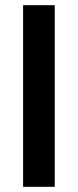

<svg xmlns="http://www.w3.org/2000/svg" viewBox="-20 -720 300 740"><path d="M69 -700H191V0H69Z"/></svg>

Font: Lopes Sans SemiBold
Style: Regular
Weight: 600
Designer: Gabriel Lam, Diego Maldonado
Foundry: TypeRant, Foresti Design
Version: Version 4.000